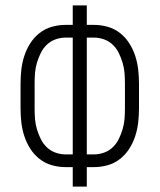

<svg xmlns="http://www.w3.org/2000/svg" viewBox="-20 -690 590 710"><path d="M249 0V-72H223Q197 -72 172 -79Q147 -86 126.5 -102Q106 -118 92 -140Q78 -162 70 -186.5Q62 -211 59 -237Q56 -263 56 -289V-381Q56 -407 59 -433Q62 -459 70 -483.5Q78 -508 92 -530Q106 -552 126.5 -568Q147 -584 172 -591Q197 -598 223 -598H249V-670H301V-598H327Q353 -598 378 -591Q403 -584 423.5 -568Q444 -552 458 -530Q472 -508 480 -483.5Q488 -459 491 -433Q494 -407 494 -381V-289Q494 -263 491 -237Q488 -211 480 -186.5Q472 -162 458 -140Q444 -118 423.5 -102Q403 -86 378 -79Q353 -72 327 -72H301V0ZM249 -119V-551H223Q204 -551 185.5 -544.5Q167 -538 153 -524.5Q139 -511 130.5 -493.5Q122 -476 116.5 -457.5Q111 -439 109.5 -420Q108 -401 108 -381V-289Q108 -269 109.5 -250Q111 -231 116.5 -212.5Q122 -194 130.5 -176.5Q139 -159 153 -145.5Q167 -132 185.5 -125.5Q204 -119 223 -119ZM301 -119H327Q346 -119 364.5 -125.5Q383 -132 397 -145.5Q411 -159 419.5 -176.5Q428 -194 433.5 -212.5Q439 -231 440.5 -250Q442 -269 442 -289V-381Q442 -401 440.5 -420Q439 -439 433.5 -457.5Q428 -476 419.5 -493.5Q411 -511 397 -524.5Q383 -538 364.5 -544.5Q346 -551 327 -551H301Z"/></svg>

Font: Lode Dark Term
Style: Regular
Weight: 400
Monospace: yes
Designer: Belleve Invis
Foundry: Belleve Invis
Version: Version 29.2.0